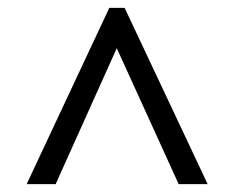

<svg xmlns="http://www.w3.org/2000/svg" viewBox="-20 -734 599 490"><path d="M48 -264H122L278 -611L436 -264H510L298 -714H259Z"/></svg>

Font: Noto Serif Tamil SemiBold
Style: Italic
Weight: 600
Italic angle: -12°
Designer: Indian Type Foundry, Tom Grace, and the Monotype Design Team
Foundry: Monotype Imaging Inc.
Version: Version 2.003